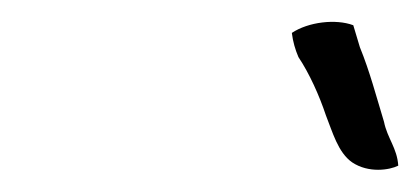

<svg xmlns="http://www.w3.org/2000/svg" viewBox="-20 -736 383 175"><path d="M246 -706C247 -698 249 -691 252 -684C262 -669 271 -649 277 -631C283 -616 288 -597 301 -588C316 -578 335 -581 343 -585C342 -601 333 -610 330 -625C323 -648 317 -671 308 -693L302 -713C286 -719 261 -716 246 -706Z"/></svg>

Font: SolarCharger
Style: 552
Weight: 400
Designer: Mew Too
Foundry: Cannot Into Space Fonts/KineticPlasma Fonts
Version: Version 1.100